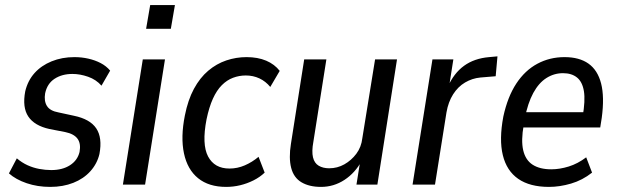

<svg xmlns="http://www.w3.org/2000/svg" viewBox="-20 -724 2421 753"><path d="M177 9Q127 9 84.5 -5.5Q42 -20 15 -44L46 -103Q66 -86 88 -76Q110 -66 134 -61.5Q158 -57 181 -57Q225 -57 254.5 -76Q284 -95 292 -128Q298 -161 284 -180Q270 -199 236 -206L174 -218Q115 -231 91 -267Q67 -303 79 -366Q89 -408 115.5 -437.5Q142 -467 182.5 -483.5Q223 -500 272 -500Q300 -500 326.5 -494Q353 -488 375 -476.5Q397 -465 412 -447L378 -388Q357 -412 325.5 -423Q294 -434 264 -434Q223 -434 194 -415Q165 -396 157 -358Q152 -328 164 -308.5Q176 -289 210 -283L270 -270Q333 -257 357.5 -220.5Q382 -184 370 -120Q361 -82 334.5 -52.5Q308 -23 267.5 -7Q227 9 177 9Z M553 -611 569 -704H666L650 -611ZM462 0 540 -491H627L549 0Z M867 9Q799 9 757 -25Q715 -59 701.5 -122.5Q688 -186 705 -271Q717 -332 740.5 -375.5Q764 -419 796.5 -446.5Q829 -474 867.5 -487Q906 -500 947 -500Q991 -500 1024 -486Q1057 -472 1077 -446L1040 -383Q1022 -405 997.5 -416.5Q973 -428 944 -428Q918 -428 894 -419Q870 -410 850 -390Q830 -370 815 -337Q800 -304 790 -256Q771 -158 796 -110.5Q821 -63 880 -63Q911 -63 940 -75.5Q969 -88 994 -109L1018 -47Q999 -29 974 -16.5Q949 -4 922 2.5Q895 9 867 9Z M1239 9Q1193 9 1162.5 -9Q1132 -27 1122 -65.5Q1112 -104 1121 -160L1173 -491H1260L1209 -168Q1202 -130 1207.5 -107Q1213 -84 1230 -74Q1247 -64 1271 -64Q1303 -64 1330.5 -79.5Q1358 -95 1377.5 -121Q1397 -147 1401 -182L1451 -491H1537L1460 0H1378L1393 -94H1399Q1373 -46 1331 -18.5Q1289 9 1239 9Z M1598 0 1676 -491H1758L1741 -383H1736Q1760 -437 1800 -466Q1840 -495 1898 -500L1931 -503L1924 -425L1864 -420Q1832 -417 1804 -400.5Q1776 -384 1757 -354Q1738 -324 1731 -283L1686 0Z M2133 9Q2058 9 2012.5 -22.5Q1967 -54 1952 -115.5Q1937 -177 1954 -267Q1971 -345 2005 -396.5Q2039 -448 2087.5 -474Q2136 -500 2194 -500Q2252 -500 2288 -474.5Q2324 -449 2337.5 -396.5Q2351 -344 2340 -262L2334 -224H2017L2027 -284H2283L2265 -266Q2276 -330 2270 -366.5Q2264 -403 2243 -420Q2222 -437 2188 -437Q2153 -437 2123 -418Q2093 -399 2071.5 -359.5Q2050 -320 2038 -259L2034 -234Q2023 -173 2032 -134.5Q2041 -96 2069 -78Q2097 -60 2142 -60Q2175 -60 2210.5 -71Q2246 -82 2279 -107L2302 -47Q2264 -17 2219.5 -4Q2175 9 2133 9Z"/></svg>

Font: Nunito Sans 10pt Condensed Medium
Style: Italic
Weight: 500
Width: 3
Italic angle: -9°
Designer: Vernon Adams
Foundry: Vernon Adams
Version: Version 3.101;gftools[0.9.27]